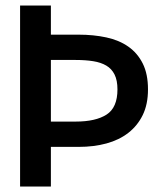

<svg xmlns="http://www.w3.org/2000/svg" viewBox="-20 -678 611 698"><path d="M165 -236H255Q328 -236 367.5 -261.5Q407 -287 407 -353Q407 -386 396.5 -407Q386 -428 366.5 -439.5Q347 -451 319 -455.5Q291 -460 255 -460H165ZM53 0V-658H165V-552H266Q320 -552 366.5 -542Q413 -532 446.5 -508.5Q480 -485 499 -447Q518 -409 518 -353Q518 -299 499 -260Q480 -221 446.5 -195Q413 -169 367 -156.5Q321 -144 266 -144H165V0Z"/></svg>

Font: Codetta
Style: Bold
Weight: 700
Designer: Ulrich Proeller
Foundry: PROSA GmbH
Version: Version 2.00;September 29, 2018;FontCreator 11.5.0.2427 64-b